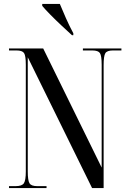

<svg xmlns="http://www.w3.org/2000/svg" viewBox="-20 -962 658 982"><path d="M26 0V-10H60Q92 -10 102 -24.5Q112 -39 112 -85V-631Q112 -677 103 -690.5Q94 -704 64 -704H26V-714H201L500 -105V-631Q500 -677 491 -690.5Q482 -704 452 -704H404V-714H601V-704H558Q527 -704 518.5 -689.5Q510 -675 510 -629V0H451L122 -669V-85Q122 -39 131 -24.5Q140 -10 170 -10H218V0ZM348 -782Q325 -803 294.5 -831.5Q264 -860 237 -887.5Q210 -915 196 -932V-942H286Q300 -908 317.5 -868.5Q335 -829 355 -792V-782Z"/></svg>

Font: Noto Serif Display ExtraCondensed Medium
Style: Regular
Weight: 500
Width: 2
Designer: Monotype Design Team
Foundry: Monotype Imaging Inc.
Version: Version 2.009